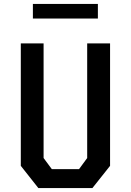

<svg xmlns="http://www.w3.org/2000/svg" viewBox="-20 -949 660 969"><path d="M173.5 0H446.5L535.5 -112V-730H420V-151.5L379 -95.5H241.5L200 -151.5V-730H85V-112ZM146 -855.5H474V-929H146Z"/></svg>

Font: Monaspace Krypton Medium
Style: Regular
Weight: 500
Designer: Riley Cran & the Lettermatic Team
Foundry: Lettermatic
Version: Version 1.101 (Monaspace Krypton)